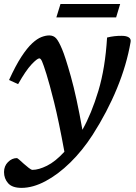

<svg xmlns="http://www.w3.org/2000/svg" viewBox="-27 -701 676 954"><path d="M63 -283 18 -303.5Q50.5 -375 79.2 -419Q108 -463 133 -486Q158 -509 179.2 -517Q200.5 -525 217.5 -525Q239 -525 252 -510.5Q265 -496 281.5 -456.5Q297 -420.5 325 -321.2Q353 -222 382.5 -56Q427.5 -136 461.8 -249.5Q496 -363 505 -514.5Q541 -523.5 578 -523Q600.5 -523 612.5 -515.5Q624.5 -508 622 -493Q602.5 -379 554.2 -261.8Q506 -144.5 433 -30.5Q382.5 47.5 322 106.8Q261.5 166 199 199.2Q136.5 232.5 80 232.5Q33.5 232.5 13.2 209.2Q-7 186 -7 154Q-7 124 12.8 104.2Q32.5 84.5 57 84.5Q59.5 84.5 69.5 93.2Q79.5 102 91.5 113Q103.5 123.5 115.8 133.2Q128 143 134.5 143Q165 143 206.5 122.5Q248 102 293 53Q265 -100 241.8 -193Q218.5 -286 204 -332Q188.5 -381.5 181.8 -396.2Q175 -411 168.5 -411Q158 -411 129.5 -380.8Q101 -350.5 63 -283ZM253 -614.5 273.5 -681H570L550 -614.5Z"/></svg>

Font: Newsreader Caption Medium
Style: Italic
Weight: 500
Italic angle: -17°
Designer: Hugues Gentile
Foundry: Production Type
Version: Version 1.001